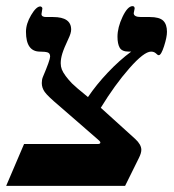

<svg xmlns="http://www.w3.org/2000/svg" viewBox="-27 -609 571 629"><path d="M293 -137.2Q301.8 -137.2 301.8 -142.1Q301.8 -145.5 293.9 -151.9L167 -262.2Q129.4 -293.9 119.6 -307.6Q109.9 -321.3 109.9 -336.9Q109.9 -348.1 113.3 -356.4Q137.2 -412.6 137.2 -423.8Q137.2 -434.6 128.9 -437.3Q120.6 -439.9 104 -439.9Q58.1 -439.9 58.1 -504.9Q58.1 -531.2 75 -559.6Q91.8 -587.9 105 -587.9Q107.4 -587.9 109.6 -585.9Q111.8 -584 111.8 -581.1L108.9 -563Q108.9 -553.2 124 -553.2H147Q206.1 -553.2 206.1 -512.2Q206.1 -500.5 197.3 -482.4Q182.6 -451.2 177.2 -433.8Q171.9 -416.5 171.9 -401.9Q171.9 -391.1 175.5 -381.6Q179.2 -372.1 188.2 -359.9Q197.3 -347.7 208.7 -335.9Q220.2 -324.2 261.2 -291Q288.6 -331.5 326.2 -371.3Q363.8 -411.1 402.8 -439.9H395Q372.6 -439.9 365.2 -452.6Q357.9 -465.3 357.9 -488.8Q357.9 -519 374.5 -554Q391.1 -588.9 407.2 -588.9Q414.1 -588.9 414.1 -581.1L411.1 -565.9Q411.1 -553.2 435.1 -553.2H463.9Q495.1 -553.2 507.6 -541.3Q520 -529.3 520 -504.9Q520 -487.3 510.5 -457.8Q501 -428.2 493.2 -428.2Q489.3 -428.2 483.9 -434.1Q477.5 -439.9 467.8 -439.9Q444.8 -439.9 397 -385.5Q349.1 -331.1 303.2 -255.9L416 -153.8Q436 -135.3 436 -118.2Q436 -107.4 428.2 -91.8L382.8 0H-6.8L51.8 -137.2Z"/></svg>

Font: Tinos
Style: Bold Italic
Weight: 700
Italic angle: -16.333°
Designer: Steve Matteson
Foundry: Monotype Imaging Inc.
Version: Version 1.23